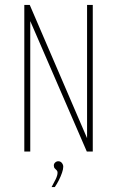

<svg xmlns="http://www.w3.org/2000/svg" viewBox="-20 -611 472 774"><path d="M78 0V-591H100L331 -54V-591H354V0H330L102 -526V0ZM188 143Q197 127 204.5 111.5Q212 96 212 85Q212 79 208.5 75.5Q205 72 201 68Q197 64 197 56Q197 49 202.5 44Q208 39 215 39Q224 39 229.5 46Q235 53 235 61Q235 71 230 85.5Q225 100 217.5 115Q210 130 201 143Z"/></svg>

Font: Alumni Sans Thin Thin
Style: Regular
Weight: 250
Version: Version 1.018